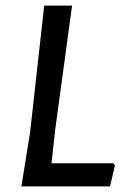

<svg xmlns="http://www.w3.org/2000/svg" viewBox="-20 -662 449 682"><path d="M383 -82 388 -74 371 0H56L87 -193L137 -642H236L176 -201L163 -82Z"/></svg>

Font: Alegreya Sans Medium
Style: Italic
Weight: 500
Italic angle: -7°
Designer: Juan Pablo del Peral
Foundry: Huerta Tipografica
Version: Version 2.007